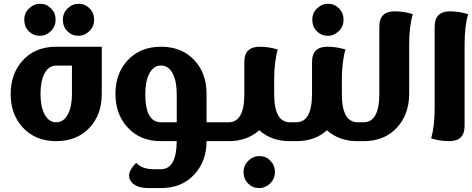

<svg xmlns="http://www.w3.org/2000/svg" viewBox="-20 -730 2443 993"><path d="M352.1 -390.6H270.5Q230.5 -390.6 209 -347.7Q189.5 -308.6 189.5 -244.1Q189.5 -180.2 209.5 -140.6Q231.4 -97.7 270.5 -97.7Q310.5 -97.7 332 -140.6Q352.1 -179.7 352.1 -244.1ZM506.3 -243.2Q506.3 -138.7 444.8 -71.3Q379.9 0 270.5 0Q162.6 0 97.2 -71.3Q35.2 -139.2 35.2 -243.2Q35.2 -348.1 96.7 -416.5Q161.6 -488.3 270 -488.3H506.3ZM328.6 -568.4Q305.2 -591.8 305.2 -628.4Q305.2 -662.6 329.6 -686.5Q354.5 -710.4 387.2 -710.4Q419.9 -710.4 443.4 -686.5Q466.8 -662.6 466.8 -628.4Q466.8 -592.8 441.9 -568.8Q417.5 -544.9 385.3 -544.9Q352.1 -544.9 328.6 -568.4ZM128.9 -568.4Q105.5 -591.8 105.5 -628.4Q105.5 -662.6 130.4 -686.5Q155.3 -710.4 188 -710.4Q220.7 -710.4 244.1 -686.5Q267.6 -662.6 267.6 -628.4Q267.6 -592.8 242.7 -568.8Q217.8 -544.9 186 -544.9Q152.3 -544.9 128.9 -568.4Z M894 -244.1Q894 -308.6 874 -348.1Q852.5 -391.1 812.5 -391.1Q773.4 -391.1 751.5 -348.1Q731.4 -308.1 731.4 -244.1Q731.4 -97.7 812.5 -97.7H894ZM1155.8 0H1048.3Q1047.9 104 985.8 171.4Q920.9 242.7 813.5 242.7H750Q670.9 242.7 650.9 196.3Q647.5 188 647.5 178.7Q647.5 149.4 684.1 112.3Q716.3 145 772.5 145H812.5Q893.1 145 894 0H812Q703.6 0 638.7 -72.3Q577.1 -140.1 577.1 -245.1Q577.1 -349.6 639.2 -417Q704.6 -488.3 812.5 -488.3Q921.9 -488.3 986.8 -417Q1048.3 -349.6 1048.3 -245.1V-97.7H1155.8Z M1263.2 219.2Q1239.7 195.8 1239.7 159.7Q1239.7 125 1264.6 101.1Q1289.1 77.1 1322.3 77.1Q1355 77.1 1378.4 101.1Q1401.9 125 1401.9 159.7Q1401.9 194.8 1377 218.8Q1352.1 242.7 1320.3 242.7Q1286.6 242.7 1263.2 219.2ZM1503.4 -97.7V0H1478.5Q1383.3 0 1320.8 -56.6Q1257.8 0 1163.1 0H1138.2V-97.7H1162.6Q1243.7 -97.7 1243.7 -243.7V-409.7Q1243.7 -488.3 1322.8 -488.3Q1369.6 -488.3 1416.5 -474.1Q1397.9 -409.7 1397.9 -316.9V-243.7Q1398.4 -97.7 1479 -97.7Z M1853.5 -97.7V0H1828.6Q1733.9 0 1670.9 -56.2Q1608.4 0 1513.2 0H1488.3V-97.7H1512.7Q1593.3 -97.7 1593.8 -243.7V-409.7Q1593.8 -488.3 1672.9 -488.3Q1719.7 -488.3 1766.6 -474.1Q1748 -409.2 1748 -316.9V-243.2Q1748.5 -97.7 1829.1 -97.7ZM1618.7 -568.4Q1595.2 -591.8 1595.2 -628.4Q1595.2 -662.6 1619.6 -686.5Q1644.5 -710.4 1677.2 -710.4Q1710 -710.4 1733.4 -686.5Q1756.8 -662.6 1756.8 -628.4Q1756.8 -592.8 1731.9 -568.8Q1707.5 -544.9 1675.3 -544.9Q1642.1 -544.9 1618.7 -568.4Z M2114.7 -657.2Q2096.2 -592.3 2096.2 -500V-243.7Q2095.7 -139.2 2034.2 -71.3Q1969.2 0 1861.3 0H1836.4V-97.7H1860.8Q1941.4 -97.7 1941.9 -243.7V-592.8Q1941.9 -671.4 2021 -671.4Q2067.9 -671.4 2114.7 -657.2Z M2307.6 -671.4Q2354 -671.4 2400.9 -656.7Q2382.8 -592.8 2382.8 -500V-78.6Q2382.8 0 2303.2 0Q2256.8 0 2210 -14.2Q2228 -78.6 2228 -171.4V-592.8Q2228 -671.4 2307.6 -671.4Z"/></svg>

Font: Sukar
Style: black
Weight: 900
Designer: Dario Muhafara - Ghiath Alsory
Foundry: Dario Muhafara - Ghiath Alsory
Version: Version 1.00 March 27, 2016, initial release